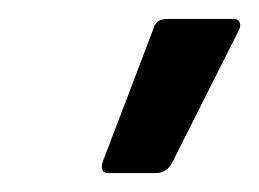

<svg xmlns="http://www.w3.org/2000/svg" viewBox="-20 -728 274 203"><path d="M94 -545Q89 -545 88 -549Q87 -553 89 -558L142 -697Q144 -704 148 -706Q152 -708 158 -708H227Q232 -708 233.5 -704Q235 -700 232 -695L162 -556Q156 -545 145 -545Z"/></svg>

Font: Sofia Sans Extra Condensed SemiBold
Style: Italic
Weight: 600
Italic angle: -9°
Designer: Botio Nikoltchev, Ani Petrova
Foundry: lettersoup
Version: Version 4.101